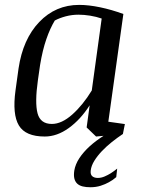

<svg xmlns="http://www.w3.org/2000/svg" viewBox="-20 -561 605 804"><path d="M494.6 0Q471.2 15.6 448.2 33.9Q425.3 52.2 406.5 72Q387.7 91.8 375 112.3Q362.3 132.8 359.9 152.8Q357.9 169.4 366.2 176.8Q374.5 184.1 389.6 184.1Q403.8 184.1 418 178Q432.1 171.9 443.8 164.6Q457.5 155.8 470.7 145L466.8 180.7Q453.1 192.9 436 202.1Q421.4 210.4 401.6 216.8Q381.8 223.1 358.4 223.1Q340.3 223.1 326.4 219.7Q312.5 216.3 303.7 208.3Q294.9 200.2 291.5 187Q288.1 173.8 291 153.8Q295.4 127 312.3 101.3Q329.1 75.7 356.4 50.8Q380.9 28.8 413.6 7.8L382.3 10.7L342.8 -27.3L355.5 -120.1Q317.4 -60.5 268.1 -24.9Q218.8 10.7 167.5 10.7Q86.9 10.7 59.1 -35.6Q31.2 -82 44.9 -182.1L57.6 -273.9Q75.7 -397 144.3 -468.8Q212.9 -540.5 311.5 -540.5Q351.1 -540.5 399.2 -530.5Q447.3 -520.5 496.6 -502.4L433.6 -51.3L502.9 -41.5ZM138.7 -225.1Q125.5 -131.3 137.2 -86.7Q148.9 -42 197.3 -42Q238.3 -42 282.7 -81.5Q327.1 -121.1 364.3 -182.1L405.8 -483.4Q383.3 -491.2 357.4 -495.4Q331.5 -499.5 308.6 -499.5Q281.7 -499.5 255.6 -492.7Q229.5 -485.8 209.5 -475.1Q189.9 -442.9 174.1 -397.2Q158.2 -351.6 147.9 -289.1Z"/></svg>

Font: Noticia Text
Style: Italic
Weight: 400
Italic angle: -8°
Designer: JM Sole
Foundry: JM Sole
Version: Version 1.003